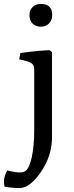

<svg xmlns="http://www.w3.org/2000/svg" viewBox="-73 -732 373 971"><path d="M100 -68V-383Q100 -404 84 -413.5Q68 -423 24 -432L30 -464Q137 -478 179 -478L190 -468V-38Q190 56 134 137.5Q78 219 26 219Q-10 219 -50 212Q-53 200 -53 188Q-53 158 -36 130Q4 140 26 140Q45 140 55 133Q76 119 88 61.5Q100 4 100 -68ZM134 -597Q109 -597 92.5 -612Q76 -627 76 -656Q76 -680 91.5 -696Q107 -712 134 -712Q191 -712 191 -656Q191 -631 175.5 -614Q160 -597 134 -597Z"/></svg>

Font: Poly
Style: Regular
Weight: 400
Designer: Jos Nicols Silva Schwarzenberg
Foundry: Jose Nicolas Silva Schwarzenberg
Version: Version 1.001